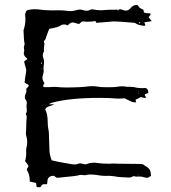

<svg xmlns="http://www.w3.org/2000/svg" viewBox="-20 -749 707 793"><path d="M555.7 -652.3 560.1 -654.8 556.6 -657.7 553.2 -654.3ZM151.4 -485.4 153.8 -488.8 149.9 -491.7 148.9 -488.3ZM554.7 -360.8 554.2 -362.8H552.7Q551.8 -362.8 551.8 -362.1Q551.8 -361.3 551.8 -360.8ZM150.4 -462.9 152.8 -464.4 152.3 -465.8 149.9 -464.4ZM553.2 -371.1 554.2 -372.1V-372.6Q554.2 -373 554 -373.3Q553.7 -373.5 553.2 -373.5L552.2 -373ZM272 -25.4 272.9 -25.9 272 -26.4ZM550.8 -25.4 552.2 -26.4 551.3 -27.8 549.3 -26.9ZM165 -607.9V-608.9L164.1 -607.9ZM468.8 -706.5Q471.2 -706.5 473.1 -710.4L462.9 -708.5Q466.3 -706.5 468.8 -706.5ZM85.4 -418.9Q86.4 -418.9 86.4 -419.4L84.5 -418.9ZM142.1 24.4Q136.7 24.4 131.3 22.9Q129.9 16.1 129.4 8.8L128.4 6.8L102.5 0.5L103 -3.4Q103 -26.9 90.8 -47.9Q90.8 -53.2 94 -56.2Q97.2 -59.1 97.2 -63Q96.7 -67.4 83.5 -83.5Q88.4 -98.6 88.4 -119.6L87.9 -127Q87.9 -138.2 91.8 -149.9Q92.3 -155.8 92.3 -162.6Q92.3 -172.9 89.4 -184.6Q86.9 -190.9 86.9 -198.7Q88.4 -213.9 88.4 -230Q88.4 -246.1 90.3 -264.2Q90.3 -269.5 89.4 -271.5Q88.4 -273.4 88.1 -274.4Q87.9 -275.4 87.4 -276.6Q86.9 -277.8 86.9 -280.3Q90.8 -285.2 90.8 -290.5Q90.8 -296.9 90.1 -301.8Q89.4 -306.6 89.4 -310.1Q89.4 -314 90.1 -317.4Q90.8 -320.8 90.8 -323.7Q90.8 -332 84 -340.3Q82.5 -342.8 82.5 -346.2Q82.5 -354 85.9 -361.6Q89.4 -369.1 89.4 -374.5L88.4 -380.9Q88.4 -383.3 93.5 -387.5Q98.6 -391.6 98.6 -395.5Q98.6 -399.9 89.4 -402.8Q85.4 -405.3 81.1 -409.2L83.5 -418.9L82.5 -418L85 -436Q85.4 -438.5 86.9 -446Q88.4 -453.6 88.4 -458.5Q88.4 -464.8 85.4 -472.2Q84 -475.1 79.6 -495.1L93.3 -505.4L90.8 -508.3Q78.1 -518.1 78.1 -529.8Q78.1 -531.7 79.1 -534.4Q80.1 -537.1 80.1 -541.5Q80.1 -544.4 79.3 -547.1Q78.6 -549.8 78.6 -552.7Q78.6 -558.1 81.1 -563.5Q81.5 -564.9 81.5 -569.3Q78.6 -579.6 77.1 -623.5Q85 -647 85 -670.4L84 -685.5Q84 -705.1 96.7 -708Q109.4 -710.9 121.6 -710.9Q129.4 -710.9 136.2 -710.4Q164.6 -706.1 192.9 -706.1L218.8 -706.5Q241.7 -706.5 251.7 -704.8Q261.7 -703.1 271.5 -703.1Q284.7 -703.6 297.4 -707.5Q304.2 -709.5 311 -709.5Q315.9 -709.5 319.8 -708Q330.6 -704.6 338.9 -704.6Q346.2 -704.6 354 -709.5Q355 -710.4 362.3 -710.4Q381.3 -706.5 397.5 -706.5Q406.2 -706.5 416 -707.8Q425.8 -709 461.9 -709Q467.8 -710.9 474.1 -710.9Q481 -710.9 487.5 -708Q494.1 -705.1 499.5 -705.1Q510.3 -705.1 518.6 -714.8Q529.8 -728.5 543.9 -728.5Q549.8 -728.5 552.7 -721.9Q555.7 -715.3 572.3 -709Q573.7 -697.8 575.7 -696.8Q585 -693.8 601.1 -693.8Q602.1 -691.4 602.1 -688Q600.1 -685.5 597.9 -683.3Q595.7 -681.2 594.2 -677.2Q597.2 -674.3 606.4 -662.1Q601.1 -660.2 575.7 -656.7L580.6 -645Q580.1 -643.6 579.1 -643.1Q578.1 -642.6 574.2 -642.6Q550.8 -645 540.5 -652.3Q537.6 -655.3 529.3 -655.3Q468.8 -660.6 450.2 -660.6L379.4 -654.8Q377 -654.8 374.5 -661.6L371.1 -662.1Q361.8 -659.2 339.4 -659.2Q325.7 -660.2 322.8 -660.6Q317.4 -660.6 309.1 -652.3L307.6 -649.9Q295.9 -651.9 290.5 -654.1Q285.2 -656.2 280.8 -656.2Q271.5 -656.2 263.7 -647.9L257.8 -644Q255.4 -646.5 249 -647.9Q236.8 -647.9 234.9 -646.5Q222.2 -636.2 183.6 -629.9Q180.2 -623 171.4 -598.1L170.4 -596.7Q170.4 -589.8 165.8 -584.5Q161.1 -579.1 161.1 -576.2Q161.1 -574.2 163.6 -570.8L161.1 -544.4L162.1 -538.6L161.1 -536.1Q156.7 -528.8 156.7 -520.5Q156.7 -514.6 159.4 -507.8Q162.1 -501 162.1 -493.2Q162.1 -487.3 160.9 -480.2Q159.7 -473.1 159.7 -463.9Q160.6 -460.9 160.6 -457Q160.6 -448.2 156.7 -437.5Q155.3 -433.1 155.3 -427.7Q155.3 -417.5 163.6 -405.8L162.6 -403.8Q158.2 -398.9 158.2 -392.6Q159.7 -389.2 162.6 -389.2H187.5Q192.9 -390.1 210.4 -390.1Q231.4 -387.7 252.4 -387.7Q313 -387.7 348.6 -392.6Q355 -393.1 361.8 -393.1Q374.5 -393.1 387.7 -390.6Q394.5 -388.7 425.3 -388.7Q455.1 -388.7 464.6 -390.6Q474.1 -392.6 483.9 -392.6Q494.1 -392.6 503.4 -390.6H516.1Q520 -390.6 521.5 -390.1Q530.8 -390.1 536.1 -388.7Q549.3 -384.8 570.3 -384.8L576.7 -385.7Q592.8 -385.7 592.8 -364.3L579.6 -360.8Q578.1 -358.4 578.1 -355.5Q579.6 -352.5 581.1 -350.3Q582.5 -348.1 582.5 -346.2Q582.5 -344.7 581.8 -344.7Q581.1 -344.7 580.6 -344.2Q568.8 -345.7 561.5 -348.1Q553.2 -342.8 540 -337.4L542 -326.2Q529.3 -326.2 523.4 -329.1Q517.6 -332 512.7 -334Q507.8 -335.9 502.9 -338.9Q498 -341.8 493.2 -343.3Q489.3 -343.3 486.6 -342.5Q483.9 -341.8 474.6 -341.8H464.4Q436.5 -344.7 392.1 -344.7Q263.7 -344.7 190.9 -323.7L181.2 -318.4H191.9Q196.3 -317.9 204.1 -317.9Q196.3 -314 189.2 -312Q182.1 -310.1 176 -307.1Q169.9 -304.2 166.5 -296.9Q177.2 -280.3 177.2 -240.2Q177.2 -226.6 180.2 -212.9Q182.1 -206.1 182.1 -194.3Q182.1 -176.3 183.1 -163.3Q184.1 -150.4 184.1 -132.3Q184.1 -110.4 193.4 -86.9Q209.5 -82 267.6 -72.3Q277.3 -69.8 289.6 -69.8Q298.3 -69.8 305.7 -73.7Q308.1 -74.2 312.5 -74.2Q315.9 -74.2 319.8 -72.8Q328.1 -70.3 332.5 -70.3Q336.4 -70.3 340.3 -72.3Q353 -77.1 367.7 -77.1Q375.5 -77.1 383.3 -75.7Q401.4 -72.8 432.1 -72.8L446.8 -73.7Q454.1 -73.7 461.9 -73Q469.7 -72.3 515.6 -72.3Q561.5 -72.3 567.6 -71Q573.7 -69.8 579.1 -64L585.9 -60.1Q599.6 -52.2 602.1 -37.6L604 -22.9L590.3 -14.6Q585 -14.6 583 -15.1Q581.1 -15.6 578.1 -16.1Q566.9 -20 555.2 -20L543 -19.5Q539.1 -19.5 536.1 -20.5Q533.2 -21.5 531.2 -21.5Q529.8 -21.5 529.3 -21Q522.5 -15.6 511.7 -15.6Q506.8 -15.6 501.2 -16.4Q495.6 -17.1 483.4 -17.1Q471.2 -17.1 451.2 -21Q441.9 -21.5 439.2 -22.2Q436.5 -22.9 429.7 -22.9Q423.8 -22.5 417 -22.5Q400.9 -22.5 385 -25.4Q369.1 -28.3 354 -28.3Q347.2 -28.3 343.3 -27.8Q336.4 -25.4 328.6 -25.4Q322.8 -25.4 316.4 -26.9Q311 -26.9 307.6 -25.9Q303.7 -22.5 217.3 -14.6Q212.4 -14.6 202.6 -22.9Q175.8 -22.9 175.8 1Q175.8 4.9 175 7.1Q174.3 9.3 174.3 11.7H163.6Q153.8 11.7 151.1 18.1Q148.4 24.4 142.1 24.4Z"/></svg>

Font: Kurland
Style: Regular
Weight: 400
Designer: GGBot
Version: 0.22